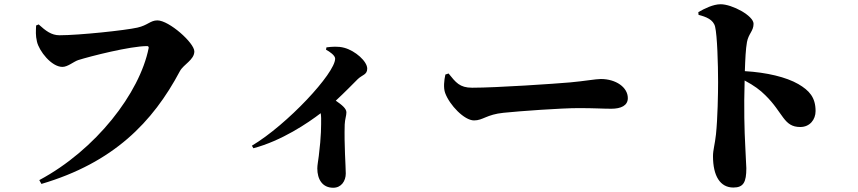

<svg xmlns="http://www.w3.org/2000/svg" viewBox="-20 -826 4040 904"><path d="M162 -711 150 -706C149 -680 147 -660 154 -630C164 -586 222 -511 274 -511C299 -511 327 -536 348 -543C405 -561 593 -609 673 -609C678 -609 681 -605 680 -600C638 -388 431 -120 165 22L175 40C514 -60 699 -250 827 -491C844 -523 895 -544 895 -584C895 -624 776 -730 721 -730C688 -730 676 -707 627 -696C570 -683 352 -660 260 -660C222 -660 195 -681 162 -711Z M1515 -592C1532 -583 1558 -565 1558 -550C1558 -481 1332 -239 1166 -140L1173 -128C1306 -163 1430 -247 1490 -293C1491 -286 1492 -278 1492 -270C1492 -236 1493 -187 1481 -92C1478 -68 1474 -48 1474 -33C1474 17 1497 58 1549 58C1587 58 1608 26 1608 -9C1608 -43 1600 -145 1603 -240C1604 -265 1611 -281 1611 -297C1611 -315 1590 -332 1561 -352C1603 -391 1640 -429 1665 -454C1686 -474 1709 -474 1709 -503C1709 -537 1653 -587 1601 -601C1572 -609 1541 -606 1517 -603Z M2077 -475C2071 -448 2067 -413 2076 -388C2097 -331 2166 -259 2212 -259C2254 -259 2271 -287 2351 -295C2429 -303 2623 -317 2705 -317C2781 -317 2816 -314 2858 -314C2904 -314 2936 -329 2936 -364C2936 -415 2880 -454 2809 -454C2785 -454 2731 -444 2664 -438C2596 -432 2319 -413 2203 -413C2144 -413 2126 -438 2092 -480Z M3269 -756C3304 -747 3339 -734 3347 -700C3357 -658 3361 -524 3361 -439C3361 -388 3359 -268 3351 -193C3346 -146 3337 -120 3337 -91C3337 3 3371 57 3433 57C3481 57 3494 31 3494 -34C3494 -46 3491 -82 3489 -137C3485 -211 3482 -316 3486 -447C3531 -423 3559 -402 3583 -378C3669 -294 3669 -228 3748 -228C3793 -228 3820 -263 3820 -303C3820 -368 3790 -400 3739 -430C3682 -463 3590 -485 3487 -491C3489 -549 3491 -595 3497 -628C3504 -667 3528 -680 3528 -714C3528 -752 3427 -806 3373 -806C3338 -806 3298 -786 3268 -769Z"/></svg>

Font: Noto Serif CJK JP Black
Style: Regular
Weight: 900
Designer: Ryoko NISHIZUKA 西塚涼子 (kana & ideographs); Frank Grießhammer (Latin, Greek & Cyrillic); Wenlong ZHANG 张文龙 (bopomofo); San
Foundry: Adobe Systems Incorporated
Version: Version 1.001;PS 1.001;hotconv 16.6.54;makeotf.lib2.5.65590